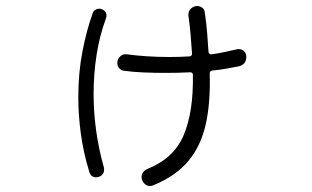

<svg xmlns="http://www.w3.org/2000/svg" viewBox="-20 -609 1040 640"><path d="M490 9Q487 10 484.5 10.5Q482 11 480 11Q468 11 460 1.5Q452 -8 452 -19Q452 -38 474 -47Q560 -82 592.5 -159Q625 -236 623 -359Q623 -368 614 -368Q594 -367 573.5 -366.5Q553 -366 533 -366Q495 -366 459 -367.5Q423 -369 394 -373Q384 -374 377.5 -381.5Q371 -389 371 -399Q371 -412 380.5 -421Q390 -430 403 -428Q432 -424 468.5 -421.5Q505 -419 546 -419Q562 -419 578.5 -419.5Q595 -420 612 -421Q621 -423 620 -431Q618 -460 615.5 -491.5Q613 -523 608 -557Q607 -572 616.5 -580.5Q626 -589 637 -589Q646 -589 654 -583.5Q662 -578 663 -565Q668 -531 670.5 -499Q673 -467 675 -436Q677 -427 685 -428Q707 -431 728.5 -435.5Q750 -440 771 -445Q782 -447 791.5 -440Q801 -433 801 -420Q801 -394 776 -388Q756 -384 733.5 -380Q711 -376 688 -374Q679 -373 679 -364Q682 -268 666 -195.5Q650 -123 608 -72.5Q566 -22 490 9ZM278 -35Q258 -100 249.5 -163Q241 -226 241 -284Q241 -367 255 -438.5Q269 -510 289 -565Q292 -573 298 -576.5Q304 -580 310 -580Q319 -580 327 -574Q335 -568 335 -557Q335 -555 334.5 -552.5Q334 -550 333 -547Q312 -490 302 -426.5Q292 -363 292 -296Q292 -235 300.5 -173.5Q309 -112 326 -52Q327 -49 327 -43Q327 -32 319 -25Q311 -18 300 -18Q284 -18 278 -35Z"/></svg>

Font: Kiwi Maru Light
Style: Regular
Weight: 300
Designer: Hiroki-Chan
Version: Version 1.100